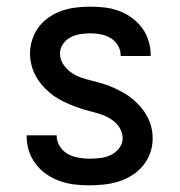

<svg xmlns="http://www.w3.org/2000/svg" viewBox="-20 -548 540 576"><path d="M249 8Q226 8 204 5.5Q182 3 160.5 -4.5Q139 -12 120.5 -24.5Q102 -37 88 -55Q74 -73 67 -94.5Q60 -116 60 -139Q60 -139 60 -140Q60 -141 60 -142H150Q150 -141 150 -141Q150 -141 150 -140Q150 -124 159.5 -109Q169 -94 183.5 -86Q198 -78 215 -75Q232 -72 249 -72Q265 -72 281.5 -74Q298 -76 312.5 -83Q327 -90 337.5 -103.5Q348 -117 348 -133Q348 -150 338.5 -165Q329 -180 314.5 -189.5Q300 -199 284 -204.5Q268 -210 251.5 -214Q235 -218 219 -223.5Q203 -229 187.5 -235.5Q172 -242 157 -250.5Q142 -259 129 -270Q116 -281 105 -294Q94 -307 86 -322.5Q78 -338 74 -354.5Q70 -371 70 -388Q70 -409 77 -430Q84 -451 97 -468Q110 -485 128 -497Q146 -509 166.5 -516Q187 -523 208.5 -525.5Q230 -528 251 -528Q273 -528 294.5 -525.5Q316 -523 336.5 -515.5Q357 -508 375 -495Q393 -482 406 -464.5Q419 -447 425.5 -426Q432 -405 432 -384Q432 -383 432 -382Q432 -381 432 -380H342Q342 -381 342 -381Q342 -381 342 -382Q342 -398 333.5 -412Q325 -426 311.5 -434Q298 -442 282.5 -445Q267 -448 251 -448Q236 -448 220.5 -445.5Q205 -443 191.5 -436Q178 -429 169 -416Q160 -403 160 -387Q160 -370 169.5 -355.5Q179 -341 193 -331Q207 -321 223 -315.5Q239 -310 255.5 -306Q272 -302 288.5 -297Q305 -292 320.5 -285Q336 -278 351 -269.5Q366 -261 379 -250Q392 -239 403 -226Q414 -213 422 -198Q430 -183 434 -166.5Q438 -150 438 -132Q438 -110 430.5 -89Q423 -68 409 -51Q395 -34 376 -22Q357 -10 336 -3.5Q315 3 293 5.5Q271 8 249 8Z"/></svg>

Font: Iosevka SS04 Medium
Style: Regular
Weight: 500
Monospace: yes
Designer: Belleve Invis
Foundry: Belleve Invis
Version: Version 19.0.0; ttfautohint (v1.8.4)